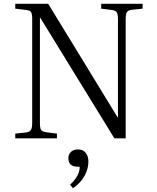

<svg xmlns="http://www.w3.org/2000/svg" viewBox="-20 -734 834 1019"><path d="M61 0V-24.9L118.2 -30.8Q136.7 -33.2 143.8 -44.2Q150.9 -55.2 150.9 -82V-634.8Q150.9 -660.2 144.8 -669.7Q138.7 -679.2 118.2 -681.2L61 -688V-713.9H235.8L605 -109.9L606 -111.8V-633.8Q606 -659.7 599.1 -669.4Q592.3 -679.2 571.8 -681.2L517.1 -688V-713.9H736.8V-688L679.2 -682.1Q660.2 -679.7 653.6 -669.7Q647 -659.7 647 -631.8V0H586.9L192.9 -641.1L191.9 -639.2V-79.1Q191.9 -53.2 198.7 -43.9Q205.6 -34.7 225.1 -32.2L282.2 -24.9V0ZM367.2 265.1 352.1 246.1Q404.3 197.8 402.8 150.9H393.1Q342.8 150.9 342.8 106Q342.8 85.9 356.2 72.5Q369.6 59.1 393.1 59.1Q421.4 59.1 435.3 77.6Q449.2 96.2 449.2 124Q449.2 161.1 429.4 198.2Q409.7 235.4 367.2 265.1Z"/></svg>

Font: Literata Light
Style: Regular
Weight: 300
Designer: Latin by Veronika Burian and Jose Scaglione. Greek by Irene Vlachou. Cyrillic by Vera Evstafieva.
Foundry: TypeTogether
Version: Version 3.021